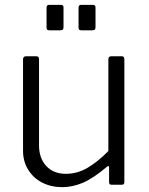

<svg xmlns="http://www.w3.org/2000/svg" viewBox="-20 -762 616 792"><path d="M252 -45Q299 -45 341.5 -70Q384 -95 427 -139V-518Q427 -530 440 -530H482Q493 -530 493 -518V-11Q493 0 483 0H440Q430 0 430 -10V-71Q430 -76 428 -77Q426 -78 421 -74Q363 -25 320.5 -7.5Q278 10 237 10Q191 10 154.5 -8.5Q118 -27 96.5 -61.5Q75 -96 75 -140V-517Q75 -530 88 -530H130Q141 -530 141 -518V-162Q141 -110 170.5 -77.5Q200 -45 252 -45ZM242 -731V-651Q242 -643 239 -640Q236 -637 227 -637H185Q177 -637 174.5 -639.5Q172 -642 172 -649V-730Q172 -742 182 -742H232Q242 -742 242 -731ZM374 -731V-651Q374 -643 371 -640Q368 -637 359 -637H317Q309 -637 306.5 -639.5Q304 -642 304 -649V-730Q304 -742 314 -742H363Q374 -742 374 -731Z"/></svg>

Font: Libre Franklin Thin Light
Style: Regular
Weight: 300
Version: Version 3.000